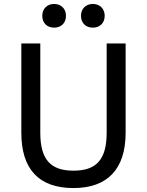

<svg xmlns="http://www.w3.org/2000/svg" viewBox="-20 -940 744 972"><path d="M254 -800C288 -800 314 -822 314 -860C314 -897 288 -920 254 -920C220 -920 194 -897 194 -860C194 -822 220 -800 254 -800ZM450 -800C484 -800 510 -822 510 -860C510 -897 484 -920 450 -920C416 -920 390 -897 390 -860C390 -822 416 -800 450 -800ZM88 -720V-268C88 -84 176 12 352 12C524 12 616 -84 616 -268V-720H520V-268C520 -128 464 -76 352 -76C240 -76 184 -128 184 -268V-720Z"/></svg>

Font: Kufam Arabic Latin Roman Normal
Style: Regular
Weight: 400
Designer: Wael Morcos & Artur Schmal
Version: Version 1.200;PS 001.200;hotconv 1.0.88;makeotf.lib2.5.64775